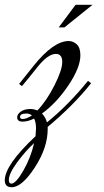

<svg xmlns="http://www.w3.org/2000/svg" viewBox="-137 -527 436 805"><path d="M232 -188 245 -178Q170 -84 63 5V14Q63 92 9 175Q-45 258 -88 258Q-117 258 -117 229Q-117 165 12 44Q14 22 14 12Q14 -15 6 -30Q-20 -17 -42 -17Q-65 -17 -65 -35Q-65 -48 -50 -59Q-35 -70 -9 -70Q4 -70 20 -64Q59 -105 91.5 -169.5Q124 -234 124 -267Q124 -301 97 -301Q63 -301 17 -242Q-21 -194 -45 -166L-57 -175L3 -250Q87 -355 151 -355Q170 -355 185 -341Q200 -327 200 -295Q200 -244 150 -169.5Q100 -95 39 -51Q53 -37 60 -14Q148 -85 232 -188ZM-89 243Q-70 242 -39 188Q-8 134 6 73Q-30 106 -65 153.5Q-100 201 -100 228Q-100 243 -89 243ZM-42 -28Q-26 -28 -3 -43Q-13 -51 -26 -51Q-53 -51 -53 -37Q-53 -28 -42 -28ZM251 -507 133 -412H109L180 -507Z"/></svg>

Font: Dynalight
Style: Regular
Weight: 400
Designer: Astigmatic (AOETI)
Foundry: Astigmatic (AOETI)
Version: Version 1.000